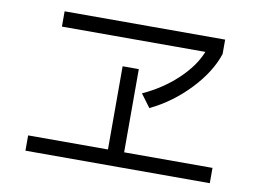

<svg xmlns="http://www.w3.org/2000/svg" viewBox="-70 -801 1141 841"><g transform="rotate(10 500.0 -380.5)"><path d="M549 -401Q635 -440 700 -501Q765 -562 791 -628H153V-696H867V-632Q840 -549 764 -469Q688 -389 592 -343ZM910 -65H90V-133H445V-503H517V-133H910Z"/></g></svg>

Font: IBM Plex Sans JP
Style: Regular
Weight: 400
Designer: Mike Abbink; Paul van der Laan; Pieter van Rosmalen; Wujin Sim; Yejin Wi; Jinhee Kim; Boomi Park; Yona Kim; Kichan Ma
Foundry: Sandoll Inc.
Version: Version 1.000